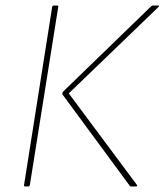

<svg xmlns="http://www.w3.org/2000/svg" viewBox="-20 -675 596 695"><path d="M454 0Q452 0 450 -2L207 -332Q204 -337 208 -343L528 -653Q531 -655 534 -655H553Q555 -655 555.5 -654Q556 -653 554 -650L229 -337L476 -5Q477 -3 476 -1.5Q475 0 473 0ZM71 0Q66 0 67 -5L169 -651Q171 -655 175 -655H186Q192 -655 191 -651L88 -5Q87 0 82 0Z"/></svg>

Font: Sofia Sans Semi Condensed Thin
Style: Italic
Weight: 250
Italic angle: -9°
Version: Version 4.100